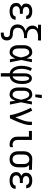

<svg xmlns="http://www.w3.org/2000/svg" viewBox="1746 -2540 1009 4540"><g transform="rotate(90 2250.0 -269.5)"><path d="M247 8Q223 8 199.5 5Q176 2 153 -5.5Q130 -13 110 -26.5Q90 -40 75.5 -59.5Q61 -79 54.5 -102Q48 -125 48 -149Q48 -170 53.5 -190Q59 -210 72 -226Q85 -242 102.5 -253Q120 -264 139 -271Q123 -278 108 -288.5Q93 -299 82.5 -313.5Q72 -328 68 -345.5Q64 -363 64 -381Q64 -403 70 -425Q76 -447 89 -464.5Q102 -482 120.5 -495Q139 -508 160 -515.5Q181 -523 203 -525.5Q225 -528 247 -528Q268 -528 289.5 -525.5Q311 -523 331.5 -516.5Q352 -510 370.5 -498.5Q389 -487 402.5 -470Q416 -453 423 -432.5Q430 -412 430 -390V-385H352V-388Q352 -405 341.5 -420.5Q331 -436 315.5 -444Q300 -452 282.5 -455Q265 -458 247 -458Q229 -458 210.5 -454.5Q192 -451 176 -441.5Q160 -432 151 -415.5Q142 -399 142 -380Q142 -368 146 -356Q150 -344 158.5 -335Q167 -326 178 -320Q189 -314 201 -311Q213 -308 225.5 -306.5Q238 -305 250 -305H306V-235H250Q236 -235 222 -234Q208 -233 194 -229Q180 -225 167.5 -218.5Q155 -212 145 -202Q135 -192 130.5 -178.5Q126 -165 126 -150Q126 -129 136.5 -110Q147 -91 165.5 -80Q184 -69 205 -65.5Q226 -62 247 -62Q260 -62 273 -63Q286 -64 299 -67Q312 -70 324 -75Q336 -80 346 -88.5Q356 -97 362 -109Q368 -121 368 -134V-135H446V-132Q446 -109 437.5 -87.5Q429 -66 414 -49Q399 -32 379 -21Q359 -10 337 -3.5Q315 3 292.5 5.5Q270 8 247 8Z M750 215V145H779Q795 145 810 141Q825 137 836.5 127Q848 117 853 102.5Q858 88 858 73Q858 54 849 37Q840 20 823.5 11.5Q807 3 788 1.5Q769 0 750.5 -0.5Q732 -1 713.5 -4Q695 -7 677.5 -12.5Q660 -18 643 -27Q626 -36 612 -48Q598 -60 587 -75.5Q576 -91 569.5 -108.5Q563 -126 560 -144.5Q557 -163 557 -181Q557 -214 567.5 -246Q578 -278 599.5 -303Q621 -328 650 -344.5Q679 -361 711 -370Q684 -379 660 -394Q636 -409 618.5 -430.5Q601 -452 592.5 -479Q584 -506 584 -534Q584 -554 589 -574.5Q594 -595 605 -612Q616 -629 632 -642Q648 -655 666 -665H564V-735H936V-665H843Q822 -665 801 -663Q780 -661 760 -655Q740 -649 721 -638.5Q702 -628 688.5 -612Q675 -596 668.5 -576Q662 -556 662 -535Q662 -513 668.5 -493Q675 -473 689 -457Q703 -441 721.5 -430.5Q740 -420 760 -414.5Q780 -409 801 -406.5Q822 -404 843 -404H880V-334H843Q819 -334 794.5 -331.5Q770 -329 747 -322Q724 -315 702.5 -302.5Q681 -290 665.5 -272Q650 -254 642.5 -230Q635 -206 635 -182Q635 -159 643 -138Q651 -117 667.5 -102Q684 -87 706 -79.5Q728 -72 750 -70.5Q772 -69 794.5 -68.5Q817 -68 838.5 -61.5Q860 -55 879 -42.5Q898 -30 911.5 -12Q925 6 930.5 28Q936 50 936 72Q936 103 925.5 132Q915 161 892 180.5Q869 200 839 207.5Q809 215 779 215Z M1220 8Q1195 8 1169.5 2Q1144 -4 1123 -18.5Q1102 -33 1087 -54.5Q1072 -76 1063 -100Q1054 -124 1051 -149Q1048 -174 1048 -200V-320Q1048 -346 1051 -371Q1054 -396 1063 -420Q1072 -444 1087 -465.5Q1102 -487 1123 -501.5Q1144 -516 1169.5 -522Q1195 -528 1220 -528Q1246 -528 1269.5 -516.5Q1293 -505 1310 -485.5Q1327 -466 1338.5 -443Q1350 -420 1359 -396Q1364 -427 1369 -458Q1374 -489 1379 -520H1450Q1437 -456 1424.5 -391.5Q1412 -327 1398 -263Q1413 -198 1425.5 -132Q1438 -66 1452 0H1381Q1376 -32 1370.5 -64Q1365 -96 1360 -128V-129Q1351 -104 1339.5 -80.5Q1328 -57 1311 -37Q1294 -17 1270 -4.5Q1246 8 1220 8ZM1220 -62Q1236 -62 1250 -69.5Q1264 -77 1274 -89Q1284 -101 1291 -115Q1298 -129 1304 -143.5Q1310 -158 1314.5 -173Q1319 -188 1323 -203Q1327 -218 1330.5 -233Q1334 -248 1337 -264Q1333 -283 1328 -303Q1323 -323 1317 -342.5Q1311 -362 1304 -380.5Q1297 -399 1286 -416Q1275 -433 1257.5 -445.5Q1240 -458 1220 -458Q1205 -458 1189.5 -452.5Q1174 -447 1163 -436.5Q1152 -426 1144.5 -411.5Q1137 -397 1133 -382Q1129 -367 1127.5 -351.5Q1126 -336 1126 -320V-200Q1126 -184 1127.5 -168.5Q1129 -153 1133 -138Q1137 -123 1144.5 -108.5Q1152 -94 1163 -83.5Q1174 -73 1189.5 -67.5Q1205 -62 1220 -62Z M1711 215V5Q1681 0 1654.5 -14Q1628 -28 1607.5 -50Q1587 -72 1573 -99Q1559 -126 1550.5 -155Q1542 -184 1538.5 -214Q1535 -244 1535 -274Q1535 -337 1549.5 -399.5Q1564 -462 1591 -520L1656 -493Q1633 -441 1620 -386Q1607 -331 1607 -274Q1607 -253 1609 -232Q1611 -211 1616 -190Q1621 -169 1628.5 -149.5Q1636 -130 1648 -112Q1660 -94 1676.5 -81Q1693 -68 1714 -62V-343Q1714 -363 1715.5 -383Q1717 -403 1722.5 -422.5Q1728 -442 1737 -460Q1746 -478 1760.5 -492Q1775 -506 1794 -513Q1813 -520 1833 -520Q1852 -520 1869.5 -514Q1887 -508 1901 -495.5Q1915 -483 1925 -467.5Q1935 -452 1942 -434.5Q1949 -417 1953.5 -399Q1958 -381 1960.5 -363Q1963 -345 1964 -326.5Q1965 -308 1965 -289Q1965 -258 1962.5 -226.5Q1960 -195 1952 -164.5Q1944 -134 1930.5 -105.5Q1917 -77 1896.5 -53.5Q1876 -30 1848 -15Q1820 0 1789 5V215ZM1786 -62Q1808 -68 1825.5 -83Q1843 -98 1855 -117Q1867 -136 1874.5 -157.5Q1882 -179 1886 -201Q1890 -223 1891.5 -245.5Q1893 -268 1893 -291Q1893 -302 1892.5 -314Q1892 -326 1891 -337.5Q1890 -349 1888.5 -361Q1887 -373 1884.5 -384.5Q1882 -396 1878.5 -407Q1875 -418 1869.5 -428.5Q1864 -439 1854.5 -447Q1845 -455 1833 -455Q1822 -455 1813.5 -447Q1805 -439 1800.5 -429.5Q1796 -420 1793 -409Q1790 -398 1788.5 -387Q1787 -376 1786.5 -365Q1786 -354 1786 -343Z M2220 8Q2195 8 2169.5 2Q2144 -4 2123 -18.5Q2102 -33 2087 -54.5Q2072 -76 2063 -100Q2054 -124 2051 -149Q2048 -174 2048 -200V-320Q2048 -346 2051 -371Q2054 -396 2063 -420Q2072 -444 2087 -465.5Q2102 -487 2123 -501.5Q2144 -516 2169.5 -522Q2195 -528 2220 -528Q2246 -528 2269.5 -516.5Q2293 -505 2310 -485.5Q2327 -466 2338.5 -443Q2350 -420 2359 -396Q2364 -427 2369 -458Q2374 -489 2379 -520H2450Q2437 -456 2424.5 -391.5Q2412 -327 2398 -263Q2413 -198 2425.5 -132Q2438 -66 2452 0H2381Q2376 -32 2370.5 -64Q2365 -96 2360 -128V-129Q2351 -104 2339.5 -80.5Q2328 -57 2311 -37Q2294 -17 2270 -4.5Q2246 8 2220 8ZM2220 -62Q2236 -62 2250 -69.5Q2264 -77 2274 -89Q2284 -101 2291 -115Q2298 -129 2304 -143.5Q2310 -158 2314.5 -173Q2319 -188 2323 -203Q2327 -218 2330.5 -233Q2334 -248 2337 -264Q2333 -283 2328 -303Q2323 -323 2317 -342.5Q2311 -362 2304 -380.5Q2297 -399 2286 -416Q2275 -433 2257.5 -445.5Q2240 -458 2220 -458Q2205 -458 2189.5 -452.5Q2174 -447 2163 -436.5Q2152 -426 2144.5 -411.5Q2137 -397 2133 -382Q2129 -367 2127.5 -351.5Q2126 -336 2126 -320V-200Q2126 -184 2127.5 -168.5Q2129 -153 2133 -138Q2137 -123 2144.5 -108.5Q2152 -94 2163 -83.5Q2174 -73 2189.5 -67.5Q2205 -62 2220 -62ZM2212 -600 2223 -754H2301L2276 -600Z M2699 0Q2699 -33 2691 -65Q2683 -97 2674 -129Q2665 -161 2654.5 -192Q2644 -223 2632.5 -254Q2621 -285 2609 -315.5Q2597 -346 2584 -376Q2571 -406 2556.5 -436Q2542 -466 2527 -495L2595 -528Q2621 -481 2643 -432Q2665 -383 2684.5 -333Q2704 -283 2722 -232.5Q2740 -182 2754 -130Q2766 -157 2778 -184.5Q2790 -212 2800.5 -239.5Q2811 -267 2821 -295Q2831 -323 2839 -351.5Q2847 -380 2852.5 -409Q2858 -438 2858 -468V-520H2936V-468Q2936 -427 2926.5 -386Q2917 -345 2904.5 -305.5Q2892 -266 2877 -227.5Q2862 -189 2845.5 -151Q2829 -113 2812 -75Q2795 -37 2776 0Z M3404 8Q3378 8 3353 4Q3328 0 3305 -11.5Q3282 -23 3263 -41Q3244 -59 3232 -81.5Q3220 -104 3215.5 -129Q3211 -154 3211 -180V-450H3075V-520H3289V-180Q3289 -157 3295.5 -134Q3302 -111 3318.5 -94Q3335 -77 3357.5 -69.5Q3380 -62 3404 -62Q3418 -62 3432 -66Q3446 -70 3458 -78V-8Q3446 0 3432 4Q3418 8 3404 8Z M3746 8Q3719 8 3692.5 2.5Q3666 -3 3643 -16.5Q3620 -30 3602.5 -50.5Q3585 -71 3574.5 -95.5Q3564 -120 3560 -146.5Q3556 -173 3556 -200V-320Q3556 -346 3559.5 -371.5Q3563 -397 3573 -420.5Q3583 -444 3599.5 -464.5Q3616 -485 3637.5 -499Q3659 -513 3684 -520.5Q3709 -528 3735 -528H3750L3994 -520V-450L3884 -454Q3898 -441 3908 -425.5Q3918 -410 3924.5 -392.5Q3931 -375 3933.5 -356.5Q3936 -338 3936 -320V-200Q3936 -173 3932 -146.5Q3928 -120 3917.5 -95.5Q3907 -71 3889.5 -50.5Q3872 -30 3849 -16.5Q3826 -3 3799.5 2.5Q3773 8 3746 8ZM3746 -62Q3763 -62 3779.5 -66Q3796 -70 3809.5 -80Q3823 -90 3833 -104Q3843 -118 3848.5 -134Q3854 -150 3856 -166.5Q3858 -183 3858 -200V-320Q3858 -344 3854 -367.5Q3850 -391 3837.5 -411Q3825 -431 3804 -443.5Q3783 -456 3759 -458H3742Q3717 -458 3694.5 -446Q3672 -434 3658 -414Q3644 -394 3639 -369.5Q3634 -345 3634 -320V-200Q3634 -183 3636 -166.5Q3638 -150 3643.5 -134Q3649 -118 3659 -104Q3669 -90 3682.5 -80Q3696 -70 3712.5 -66Q3729 -62 3746 -62Z M4247 8Q4223 8 4199.5 5Q4176 2 4153 -5.5Q4130 -13 4110 -26.5Q4090 -40 4075.5 -59.5Q4061 -79 4054.5 -102Q4048 -125 4048 -149Q4048 -170 4053.5 -190Q4059 -210 4072 -226Q4085 -242 4102.5 -253Q4120 -264 4139 -271Q4123 -278 4108 -288.5Q4093 -299 4082.5 -313.5Q4072 -328 4068 -345.5Q4064 -363 4064 -381Q4064 -403 4070 -425Q4076 -447 4089 -464.5Q4102 -482 4120.5 -495Q4139 -508 4160 -515.5Q4181 -523 4203 -525.5Q4225 -528 4247 -528Q4268 -528 4289.5 -525.5Q4311 -523 4331.5 -516.5Q4352 -510 4370.5 -498.5Q4389 -487 4402.5 -470Q4416 -453 4423 -432.5Q4430 -412 4430 -390V-385H4352V-388Q4352 -405 4341.5 -420.5Q4331 -436 4315.5 -444Q4300 -452 4282.5 -455Q4265 -458 4247 -458Q4229 -458 4210.5 -454.5Q4192 -451 4176 -441.5Q4160 -432 4151 -415.5Q4142 -399 4142 -380Q4142 -368 4146 -356Q4150 -344 4158.5 -335Q4167 -326 4178 -320Q4189 -314 4201 -311Q4213 -308 4225.5 -306.5Q4238 -305 4250 -305H4306V-235H4250Q4236 -235 4222 -234Q4208 -233 4194 -229Q4180 -225 4167.5 -218.5Q4155 -212 4145 -202Q4135 -192 4130.5 -178.5Q4126 -165 4126 -150Q4126 -129 4136.5 -110Q4147 -91 4165.5 -80Q4184 -69 4205 -65.5Q4226 -62 4247 -62Q4260 -62 4273 -63Q4286 -64 4299 -67Q4312 -70 4324 -75Q4336 -80 4346 -88.5Q4356 -97 4362 -109Q4368 -121 4368 -134V-135H4446V-132Q4446 -109 4437.5 -87.5Q4429 -66 4414 -49Q4399 -32 4379 -21Q4359 -10 4337 -3.5Q4315 3 4292.5 5.5Q4270 8 4247 8Z"/></g></svg>

Font: Iosevka Custom
Style: Regular
Weight: 400
Monospace: yes
Designer: Belleve Invis
Foundry: Belleve Invis
Version: Version 32.5.0; ttfautohint (v1.8.4)